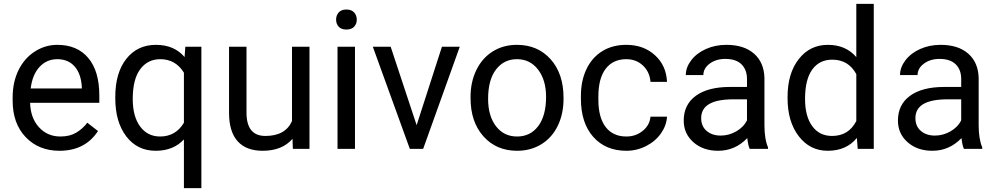

<svg xmlns="http://www.w3.org/2000/svg" viewBox="-20 -770 5155 993"><path d="M287.6 9.8Q180.2 9.8 112.8 -60.8Q45.4 -131.3 45.4 -249.5V-266.1Q45.4 -344.7 75.4 -406.5Q105.5 -468.3 159.4 -503.2Q213.4 -538.1 276.4 -538.1Q379.4 -538.1 436.5 -470.2Q493.7 -402.3 493.7 -275.9V-238.3H135.7Q137.7 -160.2 181.4 -112.1Q225.1 -64 292.5 -64Q340.3 -64 373.5 -83.5Q406.7 -103 431.6 -135.3L486.8 -92.3Q420.4 9.8 287.6 9.8ZM276.4 -463.9Q221.7 -463.9 184.6 -424.1Q147.5 -384.3 138.7 -312.5H403.3V-319.3Q399.4 -388.2 366.2 -426Q333 -463.9 276.4 -463.9Z M576.2 -268.6Q576.2 -393.1 633.3 -465.6Q690.4 -538.1 786.6 -538.1Q880.4 -538.1 934.6 -475.1L938.5 -528.3H1021.5V203.1H931.2V-48.8Q876.5 9.8 785.6 9.8Q689.9 9.8 633.1 -64.7Q576.2 -139.2 576.2 -262.2ZM666.5 -258.3Q666.5 -167.5 704.8 -115.7Q743.2 -64 808.1 -64Q888.7 -64 931.2 -135.3V-394Q888.2 -463.9 809.1 -463.9Q743.7 -463.9 705.1 -411.9Q666.5 -359.9 666.5 -258.3Z M1492.7 -52.2Q1439.9 9.8 1337.9 9.8Q1253.4 9.8 1209.2 -39.3Q1165 -88.4 1164.6 -184.6V-528.3H1254.9V-187Q1254.9 -66.9 1352.5 -66.9Q1456.1 -66.9 1490.2 -144V-528.3H1580.6V0H1494.6Z M1815.9 0H1725.6V-528.3H1815.9ZM1718.3 -668.5Q1718.3 -690.4 1731.7 -705.6Q1745.1 -720.7 1771.5 -720.7Q1797.9 -720.7 1811.5 -705.6Q1825.2 -690.4 1825.2 -668.5Q1825.2 -646.5 1811.5 -631.8Q1797.9 -617.2 1771.5 -617.2Q1745.1 -617.2 1731.7 -631.8Q1718.3 -646.5 1718.3 -668.5Z M2134.8 -122.6 2265.6 -528.3H2357.9L2168.5 0H2099.6L1908.2 -528.3H2000.5Z M2413.6 -269Q2413.6 -346.7 2444.1 -408.7Q2474.6 -470.7 2529.1 -504.4Q2583.5 -538.1 2653.3 -538.1Q2761.2 -538.1 2827.9 -463.4Q2894.5 -388.7 2894.5 -264.6V-258.3Q2894.5 -181.2 2865 -119.9Q2835.4 -58.6 2780.5 -24.4Q2725.6 9.8 2654.3 9.8Q2546.9 9.8 2480.2 -64.9Q2413.6 -139.6 2413.6 -262.7ZM2504.4 -258.3Q2504.4 -170.4 2545.2 -117.2Q2585.9 -64 2654.3 -64Q2723.1 -64 2763.7 -117.9Q2804.2 -171.9 2804.2 -269Q2804.2 -356 2762.9 -409.9Q2721.7 -463.9 2653.3 -463.9Q2586.4 -463.9 2545.4 -410.6Q2504.4 -357.4 2504.4 -258.3Z M3219.7 -64Q3268.1 -64 3304.2 -93.3Q3340.3 -122.6 3344.2 -166.5H3429.7Q3427.2 -121.1 3398.4 -80.1Q3369.6 -39.1 3321.5 -14.6Q3273.4 9.8 3219.7 9.8Q3111.8 9.8 3048.1 -62.3Q2984.4 -134.3 2984.4 -259.3V-274.4Q2984.4 -351.6 3012.7 -411.6Q3041 -471.7 3094 -504.9Q3147 -538.1 3219.2 -538.1Q3308.1 -538.1 3366.9 -484.9Q3425.8 -431.6 3429.7 -346.7H3344.2Q3340.3 -397.9 3305.4 -430.9Q3270.5 -463.9 3219.2 -463.9Q3150.4 -463.9 3112.5 -414.3Q3074.7 -364.7 3074.7 -271V-253.9Q3074.7 -162.6 3112.3 -113.3Q3149.9 -64 3219.7 -64Z M3857.4 0Q3849.6 -15.6 3844.7 -55.7Q3781.7 9.8 3694.3 9.8Q3616.2 9.8 3566.2 -34.4Q3516.1 -78.6 3516.1 -146.5Q3516.1 -229 3578.9 -274.7Q3641.6 -320.3 3755.4 -320.3H3843.3V-361.8Q3843.3 -409.2 3814.9 -437.3Q3786.6 -465.3 3731.4 -465.3Q3683.1 -465.3 3650.4 -440.9Q3617.7 -416.5 3617.7 -381.8H3526.9Q3526.9 -421.4 3554.9 -458.3Q3583 -495.1 3631.1 -516.6Q3679.2 -538.1 3736.8 -538.1Q3828.1 -538.1 3879.9 -492.4Q3931.6 -446.8 3933.6 -366.7V-123.5Q3933.6 -50.8 3952.1 -7.8V0ZM3707.5 -68.8Q3750 -68.8 3788.1 -90.8Q3826.2 -112.8 3843.3 -147.9V-256.3H3772.5Q3606.4 -256.3 3606.4 -159.2Q3606.4 -116.7 3634.8 -92.8Q3663.1 -68.8 3707.5 -68.8Z M4053.2 -268.6Q4053.2 -390.1 4110.8 -464.1Q4168.5 -538.1 4261.7 -538.1Q4354.5 -538.1 4408.7 -474.6V-750H4499V0H4416L4411.6 -56.6Q4357.4 9.8 4260.7 9.8Q4168.9 9.8 4111.1 -65.4Q4053.2 -140.6 4053.2 -261.7ZM4143.6 -258.3Q4143.6 -168.5 4180.7 -117.7Q4217.8 -66.9 4283.2 -66.9Q4369.1 -66.9 4408.7 -144V-386.7Q4368.2 -461.4 4284.2 -461.4Q4217.8 -461.4 4180.7 -410.2Q4143.6 -358.9 4143.6 -258.3Z M4965.3 0Q4957.5 -15.6 4952.6 -55.7Q4889.6 9.8 4802.2 9.8Q4724.1 9.8 4674.1 -34.4Q4624 -78.6 4624 -146.5Q4624 -229 4686.8 -274.7Q4749.5 -320.3 4863.3 -320.3H4951.2V-361.8Q4951.2 -409.2 4922.9 -437.3Q4894.5 -465.3 4839.4 -465.3Q4791 -465.3 4758.3 -440.9Q4725.6 -416.5 4725.6 -381.8H4634.8Q4634.8 -421.4 4662.8 -458.3Q4690.9 -495.1 4739 -516.6Q4787.1 -538.1 4844.7 -538.1Q4936 -538.1 4987.8 -492.4Q5039.6 -446.8 5041.5 -366.7V-123.5Q5041.5 -50.8 5060.1 -7.8V0ZM4815.4 -68.8Q4857.9 -68.8 4896 -90.8Q4934.1 -112.8 4951.2 -147.9V-256.3H4880.4Q4714.4 -256.3 4714.4 -159.2Q4714.4 -116.7 4742.7 -92.8Q4771 -68.8 4815.4 -68.8Z"/></svg>

Font: Vazir
Style: Regular
Weight: 400
Designer: Saber Rastikerdar
Foundry: Saber Rastikerdar
Version: Version 30.0.0